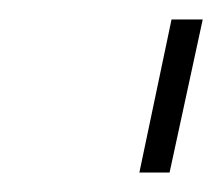

<svg xmlns="http://www.w3.org/2000/svg" viewBox="-20 -732 228 197"><path d="M123 -555 156 -712H188L154 -555Z"/></svg>

Font: Raleway ExtraLight
Style: Italic
Weight: 200
Italic angle: -12°
Designer: Matt McInerney, Pablo Impallari, Rodrigo Fuenzalida
Foundry: Matt McInerney, Pablo Impallari, Rodrigo Fuenzalida
Version: Version 4.026